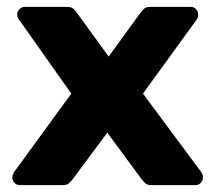

<svg xmlns="http://www.w3.org/2000/svg" viewBox="-20 -540 628 560"><path d="M38 0Q29 0 22.5 -6.5Q16 -13 16 -23Q16 -25 17 -29Q18 -33 21 -38L188 -267L36 -482Q30 -490 30 -498Q30 -507 37 -513.5Q44 -520 53 -520H175Q188 -520 194.5 -514Q201 -508 204 -503L297 -375L389 -502Q393 -507 399 -513.5Q405 -520 419 -520H536Q545 -520 551.5 -513.5Q558 -507 558 -498Q558 -488 553 -482L397 -267L567 -38Q572 -31 572 -23Q572 -13 565.5 -6.5Q559 0 550 0H422Q410 0 404 -5.5Q398 -11 394 -16L293 -153L191 -16Q187 -11 181 -5.5Q175 0 163 0Z"/></svg>

Font: Fz Rubik
Style: Bold
Weight: 700
Designer: Hubert and Fischer
Foundry: Hubert and Fischer
Version: Vit hóa bi FontZin.com